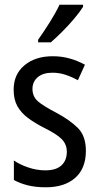

<svg xmlns="http://www.w3.org/2000/svg" viewBox="-20 -786 421 816"><path d="M345 -145Q345 -70 299.5 -30Q254 10 175 10Q131 10 97.5 1.5Q64 -7 39 -21V-104Q63 -87 99.5 -74.5Q136 -62 173 -62Q218 -62 241 -83Q264 -104 264 -141Q264 -172 243 -194Q222 -216 167 -243Q128 -263 99 -284.5Q70 -306 54 -334.5Q38 -363 38 -405Q38 -470 84 -508.5Q130 -547 204 -547Q242 -547 276 -537.5Q310 -528 341 -511L311 -445Q286 -459 259 -468Q232 -477 203 -477Q163 -477 140.5 -458Q118 -439 118 -408Q118 -376 140.5 -356Q163 -336 219 -307Q277 -276 311 -242Q345 -208 345 -145ZM333 -757Q320 -736 296 -707.5Q272 -679 244.5 -651.5Q217 -624 196 -606H142V-617Q168 -654 192.5 -693Q217 -732 233 -766H333Z"/></svg>

Font: Noto Sans Myanmar Condensed
Style: Regular
Weight: 400
Width: 3
Designer: Monotype Design Team
Foundry: Monotype Imaging Inc.
Version: Version 2.107; ttfautohint (v1.8.4.7-5d5b)